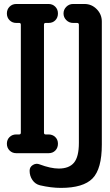

<svg xmlns="http://www.w3.org/2000/svg" viewBox="-20 -750 540 940"><path d="M267.6 75.2Q318.4 75.2 342.3 46.4Q366.2 17.6 366.2 -50.8V-628.9Q366.2 -637.7 357.4 -637.7H337.9Q318.4 -637.7 304.7 -651.4Q291 -665 291 -684.1Q291 -703.1 304.7 -716.8Q318.4 -730.5 337.9 -730.5H393.6Q428.7 -730.5 453.6 -705.1Q478.5 -679.7 478.5 -644.5V-42Q478.5 77.1 433.1 123.5Q387.7 169.9 278.3 169.9Q230.5 169.9 175.8 157.2Q152.3 151.4 138.7 131.3Q125 111.3 125 85.9Q125 67.4 141.1 57.6Q157.2 47.9 173.8 54.7Q228.5 75.2 267.6 75.2ZM74.2 -91.8Q82 -91.8 82 -100.6V-628.9Q82 -637.7 74.2 -637.7H59.6Q40 -637.7 26.9 -650.9Q13.7 -664.1 13.7 -684.1Q13.7 -704.1 26.9 -717.3Q40 -730.5 59.6 -730.5H217.8Q237.3 -730.5 250.5 -717.3Q263.7 -704.1 263.7 -684.1Q263.7 -664.1 251 -650.9Q238.3 -637.7 217.8 -637.7H203.1Q195.3 -637.7 195.3 -628.9V-100.6Q195.3 -91.8 203.1 -91.8H217.8Q237.3 -91.8 250.5 -79.1Q263.7 -66.4 263.7 -46.4Q263.7 -26.4 251 -13.2Q238.3 0 217.8 0H59.6Q40 0 26.9 -13.2Q13.7 -26.4 13.7 -46.4Q13.7 -66.4 26.9 -79.1Q40 -91.8 59.6 -91.8Z"/></svg>

Font: Rounded-X Mgen+ 2m medium
Style: Regular
Weight: 500
Designer: [Source Han Sans]
Ryoko NISHIZUKA  (kana & ideographs); Paul D. Hunt (Latin, Greek & Cyrillic); Wenlong ZHANG  (bopomofo
Version: Version 1.059.20150602